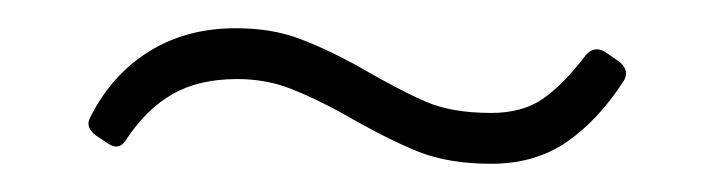

<svg xmlns="http://www.w3.org/2000/svg" viewBox="-20 -362 507 136"><path d="M222 -282Q202 -293 185 -299.5Q168 -306 148 -306Q121 -306 102.5 -295.5Q84 -285 70 -264Q65 -255 57 -260L48 -266Q40 -272 44 -279Q59 -309 85.5 -325.5Q112 -342 147 -342Q171 -342 189.5 -335.5Q208 -329 232 -316Q263 -298 281.5 -290Q300 -282 328 -282Q350 -282 364.5 -292Q379 -302 395 -323Q401 -330 409 -325L419 -318Q426 -312 422 -305Q404 -277 381.5 -261.5Q359 -246 328 -246Q298 -246 276.5 -254.5Q255 -263 222 -282Z"/></svg>

Font: Barlow Semi Condensed ExLight
Style: Regular
Weight: 275
Width: 4
Designer: Jeremy Tribby
Foundry: Tribby Type
Version: Version 1.408